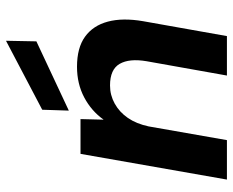

<svg xmlns="http://www.w3.org/2000/svg" viewBox="-90 -706 796 657"><g transform="rotate(-90 308.5 -378.0)"><path d="M22 0 110 -501H229L227 -422Q257 -464 303.5 -488.5Q350 -513 408 -513Q473 -513 511 -485.5Q549 -458 562.5 -407.5Q576 -357 564 -287L513 0H378L427 -275Q437 -334 418 -367Q399 -400 344 -400Q311 -400 282 -384Q253 -368 233 -339Q213 -310 204 -268L157 0ZM258 -541 261 -632 497 -756 495 -652Z"/></g></svg>

Font: DM Sans 17pt
Style: Bold Italic
Weight: 700
Italic angle: -10°
Version: Version 4.004;gftools[0.9.30]